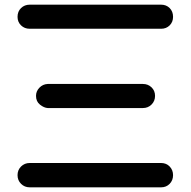

<svg xmlns="http://www.w3.org/2000/svg" viewBox="-20 -801 815 821"><path d="M107 -678Q85 -678 70 -692.5Q55 -707 55 -729Q55 -752 70 -766.5Q85 -781 107 -781H669Q691 -781 705.5 -766.5Q720 -752 720 -729Q720 -707 705.5 -692.5Q691 -678 669 -678ZM184 -339Q168 -340 151 -353.5Q134 -367 134 -391Q134 -411 148.5 -426Q163 -441 184 -442H591Q613 -442 628 -427.5Q643 -413 643 -391Q643 -369 628 -354Q613 -339 591 -339ZM107 0Q85 0 70 -15Q55 -30 55 -52Q55 -74 70 -89Q85 -104 107 -104H669Q691 -104 705.5 -89Q720 -74 720 -52Q720 -30 705.5 -15Q691 0 669 0Z"/></svg>

Font: Comfortaa
Style: Bold
Weight: 700
Designer: Johan Aakerlund
Foundry: Johan Aakerlund
Version: Version 3.104; ttfautohint (v1.8.1.43-b0c9)